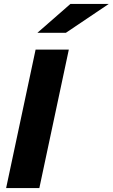

<svg xmlns="http://www.w3.org/2000/svg" viewBox="-20 -951 570 971"><path d="M11 0 160 -700H328L179 0ZM169 -785 336 -931H530L313 -785Z"/></svg>

Font: Red Hat Text VF
Style: Italic
Weight: 400
Italic angle: -12°
Designer: Pentagram, MCKL
Foundry: Pentagram, MCKL
Version: Version 1.023